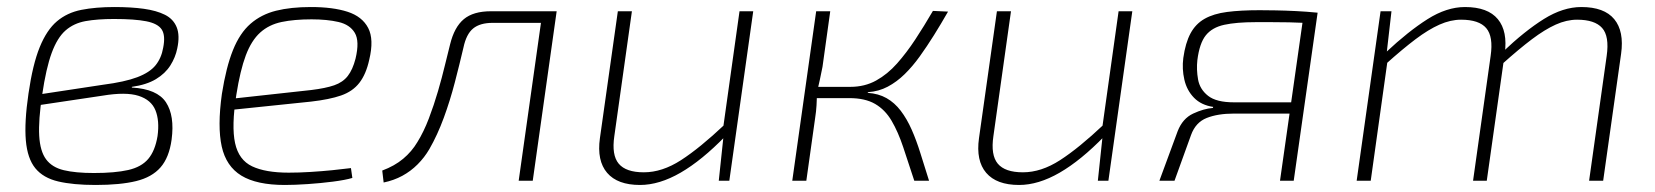

<svg xmlns="http://www.w3.org/2000/svg" viewBox="-20 -514 4706 546"><path d="M305 -494Q353 -494 389 -489Q425 -484 449 -472Q473 -460 482.5 -436.5Q492 -413 484 -376Q479 -351 464.5 -328Q450 -305 423.5 -289Q397 -273 355 -267V-265Q427 -261 452 -223Q477 -185 468 -117Q461 -66 436.5 -38Q412 -10 367 1Q322 12 252 12Q188 12 145.5 2Q103 -8 80.5 -35.5Q58 -63 53.5 -114.5Q49 -166 61 -248Q73 -331 93 -380Q113 -429 142 -453.5Q171 -478 211.5 -486Q252 -494 305 -494ZM304 -460Q257 -460 223.5 -454Q190 -448 166.5 -427.5Q143 -407 127 -363.5Q111 -320 100 -245Q89 -172 91.5 -128Q94 -84 111 -61Q128 -38 161.5 -30Q195 -22 247 -22Q307 -22 344.5 -30.5Q382 -39 401.5 -62Q421 -85 428 -127Q434 -171 422 -200.5Q410 -230 374 -241.5Q338 -253 272 -242L91 -215L95 -246L273 -273Q335 -281 370.5 -294.5Q406 -308 422.5 -328.5Q439 -349 444 -378Q451 -413 440 -430Q429 -447 396 -453.5Q363 -460 304 -460Z M864 -494Q927 -494 968.5 -480.5Q1010 -467 1027 -434.5Q1044 -402 1030 -344Q1021 -303 1002 -278.5Q983 -254 950 -242.5Q917 -231 864 -225L623 -200L628 -232L865 -258Q906 -263 930.5 -271.5Q955 -280 969 -298Q983 -316 991 -347Q1003 -397 989 -420.5Q975 -444 942.5 -451.5Q910 -459 866 -459Q817 -459 781 -451.5Q745 -444 720 -421.5Q695 -399 679 -356.5Q663 -314 652 -244Q638 -155 648.5 -107Q659 -59 697 -41Q735 -23 801 -23Q830 -23 862.5 -25Q895 -27 925 -30Q955 -33 978 -36L982 -8Q962 -2 927 2.5Q892 7 855 9.5Q818 12 790 12Q710 12 666.5 -14.5Q623 -41 610.5 -97.5Q598 -154 611 -247Q623 -323 642.5 -371.5Q662 -420 692.5 -446.5Q723 -473 765 -483.5Q807 -494 864 -494Z M1550 -482 1545 -449H1381Q1345 -449 1325.5 -433Q1306 -417 1298 -379Q1287 -332 1273.5 -280Q1260 -228 1242 -179Q1224 -130 1201 -90Q1187 -66 1167.5 -46.5Q1148 -27 1124 -14Q1100 -1 1071 5L1067 -29Q1102 -42 1126.5 -62.5Q1151 -83 1167 -110Q1185 -139 1199.5 -177Q1214 -215 1225.5 -254.5Q1237 -294 1245.5 -329.5Q1254 -365 1260 -388Q1272 -437 1299 -459.5Q1326 -482 1376 -482ZM1563 -482 1495 0H1455L1523 -482Z M1777 -482 1727 -127Q1719 -73 1739.5 -48.5Q1760 -24 1811 -24Q1863 -24 1916.5 -58.5Q1970 -93 2041 -160L2043 -127Q1976 -58 1915.5 -23Q1855 12 1800 12Q1736 12 1706.5 -22.5Q1677 -57 1686 -121L1737 -482ZM2122 -482 2054 0H2024L2038 -132L2036 -147L2083 -482Z M2676 -481Q2656 -446 2636 -414Q2616 -382 2595.5 -353.5Q2575 -325 2552.5 -303Q2530 -281 2504.5 -267.5Q2479 -254 2449 -252L2447 -250Q2478 -248 2501 -235Q2524 -222 2541.5 -199Q2559 -176 2572.5 -145.5Q2586 -115 2597.5 -78Q2609 -41 2622 0H2580Q2563 -52 2548.5 -95.5Q2534 -139 2515.5 -170.5Q2497 -202 2468.5 -218.5Q2440 -235 2395 -235L2398 -267Q2439 -267 2471.5 -285Q2504 -303 2531 -333.5Q2558 -364 2583 -402Q2608 -440 2633 -483ZM2341 -482 2319 -324Q2315 -304 2311.5 -287.5Q2308 -271 2303 -250Q2303 -232 2302 -214.5Q2301 -197 2298 -178L2273 0H2233L2301 -482ZM2426 -267 2422 -235H2290L2295 -267Z M2855 -482 2805 -127Q2797 -73 2817.5 -48.5Q2838 -24 2889 -24Q2941 -24 2994.5 -58.5Q3048 -93 3119 -160L3121 -127Q3054 -58 2993.5 -23Q2933 12 2878 12Q2814 12 2784.5 -22.5Q2755 -57 2764 -121L2815 -482ZM3200 -482 3132 0H3102L3116 -132L3114 -147L3161 -482Z M3562 -485Q3582 -485 3608.5 -484.5Q3635 -484 3665.5 -482.5Q3696 -481 3726 -478L3712 -447Q3707 -448 3689 -449Q3671 -450 3646 -450.5Q3621 -451 3596 -451Q3571 -451 3551 -451Q3496 -451 3461.5 -443.5Q3427 -436 3409 -413.5Q3391 -391 3385 -343Q3382 -316 3387 -288Q3392 -260 3415.5 -241.5Q3439 -223 3489 -223H3681L3679 -191Q3672 -191 3645.5 -191Q3619 -191 3578.5 -191Q3538 -191 3489 -191Q3443 -191 3411.5 -178.5Q3380 -166 3367 -130L3320 0H3277L3329 -141Q3343 -177 3373 -191Q3403 -205 3429 -207L3430 -210Q3396 -215 3375.5 -236Q3355 -257 3348 -287.5Q3341 -318 3345 -349Q3351 -392 3365.5 -419Q3380 -446 3405.5 -460.5Q3431 -475 3469.5 -480Q3508 -485 3562 -485ZM3727 -478 3659 0H3620L3688 -478Z M3937 -482 3923 -360 3926 -343 3878 0H3838L3906 -482ZM4146 -494Q4211 -494 4239.5 -459.5Q4268 -425 4259 -361L4208 0H4169L4219 -355Q4227 -410 4206.5 -434Q4186 -458 4135 -458Q4105 -458 4073.5 -444Q4042 -430 4005.5 -402.5Q3969 -375 3921 -332V-365Q3985 -425 4039.5 -459.5Q4094 -494 4146 -494ZM4477 -494Q4542 -494 4570.5 -459.5Q4599 -425 4590 -361L4539 0H4499L4549 -355Q4557 -411 4536 -434.5Q4515 -458 4465 -458Q4435 -458 4404 -444Q4373 -430 4336.5 -402.5Q4300 -375 4252 -332V-365Q4316 -426 4370.5 -460Q4425 -494 4477 -494Z"/></svg>

Font: Exo 2 ExtraLight
Style: Italic
Weight: 250
Italic angle: -8°
Designer: Natanael Gama
Foundry: Natanael Gama
Version: Version 2.010